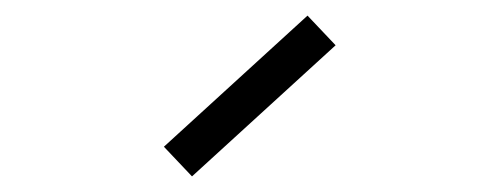

<svg xmlns="http://www.w3.org/2000/svg" viewBox="-20 -860 640 246"><path d="M226 -634 190 -672 374 -840 410 -802Z"/></svg>

Font: Victor Mono Thin Thin
Style: Regular
Weight: 250
Monospace: yes
Version: Version 1.561;gftools[0.9.30]